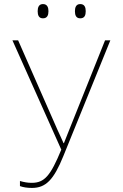

<svg xmlns="http://www.w3.org/2000/svg" viewBox="-20 -912 603 943"><path d="M374 -822C396 -822 401 -838 401 -857C401 -875 396 -892 374 -892C354 -892 348 -876 348 -857C348 -837 354 -822 374 -822ZM191 -822C213 -822 218 -839 218 -857C218 -874 213 -892 191 -892C171 -892 165 -876 165 -857C165 -837 171 -822 191 -822ZM137 11C205 11 244 -29 291 -145L522 -714H496L319 -272C311 -252 302 -230 294 -209H292C282 -233 274 -248 262 -275L69 -714H41L281 -177C228 -48 198 -14 136 -14C116 -14 99 -17 78 -23V2C94 8 114 11 137 11Z"/></svg>

Font: Noto Sans Mono SemiCondensed Thin
Style: Regular
Weight: 100
Width: 4
Designer: Monotype Design Team
Foundry: Monotype Imaging Inc.
Version: Version 2.014